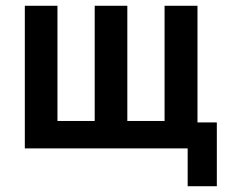

<svg xmlns="http://www.w3.org/2000/svg" viewBox="-20 -514 797 665"><path d="M630 131V0H66V-494H179V-95H308V-494H421V-95H550V-494H664V-90H731V131Z"/></svg>

Font: Nunito Sans 10pt Condensed
Style: Bold
Weight: 700
Width: 3
Designer: Vernon Adams
Foundry: Vernon Adams
Version: Version 3.101;gftools[0.9.27]